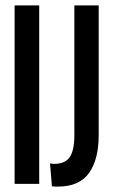

<svg xmlns="http://www.w3.org/2000/svg" viewBox="-20 -680 418 710"><path d="M34 0V-660H125V0ZM172 9 165 -76Q172 -74 180 -74Q220 -74 237.5 -98.5Q255 -123 255 -181V-660H345V-181Q345 -90 309 -40Q273 10 195 10Q191 10 185 10Q179 10 172 9Z"/></svg>

Font: Bricolage Grotesque 96pt Condensed
Style: Regular
Weight: 400
Width: 3
Designer: Mathieu Triay
Foundry: Atelier Triay
Version: Version 1.001; ttfautohint (v1.8.4.7-5d5b);gftools[0.9.33.de